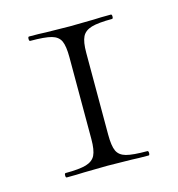

<svg xmlns="http://www.w3.org/2000/svg" viewBox="-69 -447 470 508"><g transform="rotate(-15 166.0 -193.0)"><path d="M54 -374Q51 -374 51 -380Q51 -386 54 -386Q83 -386 100 -385L166 -384L231 -385Q248 -386 278 -386Q281 -386 281 -380Q281 -374 278 -374Q240 -374 221.5 -368.5Q203 -363 196 -349Q189 -335 189 -305V-81Q189 -50 195.5 -36Q202 -22 220 -17Q238 -12 278 -12Q281 -12 281 -6Q281 0 278 0Q249 0 232 -1L166 -2L101 -1Q84 0 54 0Q51 0 51 -6Q51 -12 54 -12Q92 -12 110.5 -17.5Q129 -23 136 -37Q143 -51 143 -81V-305Q143 -336 136.5 -350Q130 -364 112 -369Q94 -374 54 -374Z"/></g></svg>

Font: Cormorant Garamond Light
Style: Regular
Weight: 300
Designer: Christian Thalmann (Catharsis Fonts)
Version: Version 3.000